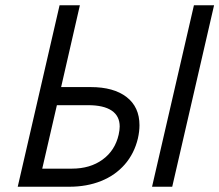

<svg xmlns="http://www.w3.org/2000/svg" viewBox="-20 -710 834 730"><path d="M206.5 -689.9H283.7L212.4 -378.9H325.2Q412.1 -378.9 461.2 -341.1Q510.3 -303.2 510.3 -233.9Q510.3 -210.4 504.4 -184.1Q490.7 -126.5 454.6 -85Q418.5 -43.5 364.3 -21.7Q310.1 0 243.2 0H47.4ZM558.1 0 717.3 -689.9H793.9L634.8 0ZM253.4 -68.8Q322.8 -68.8 370.1 -103.3Q417.5 -137.7 431.2 -198.2Q435.1 -216.3 435.1 -229Q435.1 -269 404.5 -289.6Q374 -310.1 314.9 -310.1H196.3L140.6 -68.8Z"/></svg>

Font: Acari Sans
Style: Italic
Weight: 400
Italic angle: -13°
Designer: Alfredo Marco Pradil and Stefan Peev
Foundry: Hanken Design Co.
Version: Version 1.045;January 11, 2019;FontCreator 11.5.0.2425 64-bi